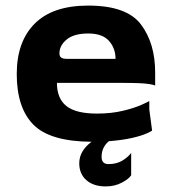

<svg xmlns="http://www.w3.org/2000/svg" viewBox="-20 -498 616 688"><path d="M536 -238V-191Q536 -193 513 -197Q490 -201 416 -201H184Q184 -145 218 -118Q252 -91 327 -91Q379 -91 420.5 -101Q462 -111 488.5 -123Q515 -135 515 -136V-106L525 -30Q525 -29 507 -20.5Q489 -12 454.5 -4Q420 4 370 8Q344 30 344 64Q344 90 369 90Q397 90 417.5 78Q438 66 450 50V130Q442 143 416.5 156.5Q391 170 359 170Q315 170 289.5 147.5Q264 125 264 87Q264 43 308 10Q159 9 99.5 -51.5Q40 -112 40 -233Q40 -349 104.5 -413.5Q169 -478 296 -478Q434 -478 485 -410.5Q536 -343 536 -238ZM394 -287Q394 -325 370.5 -351.5Q347 -378 296 -378Q245 -378 219 -356.5Q193 -335 193 -307Q193 -296 199.5 -291.5Q206 -287 221 -287H369Z"/></svg>

Font: Red Rose Bold
Style: Regular
Weight: 700
Designer: jaikishan Patel
Version: Version 1.000